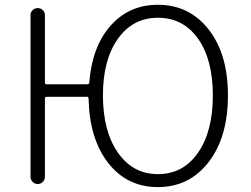

<svg xmlns="http://www.w3.org/2000/svg" viewBox="-20 -762 1040 795"><path d="M633.8 -41Q738.3 -41 799.8 -129.4Q861.3 -217.8 861.3 -367.2Q861.3 -515.6 799.8 -602.1Q738.3 -688.5 633.8 -688.5Q530.3 -688.5 468.3 -601.6Q406.2 -514.6 406.2 -367.2Q406.2 -218.8 468.3 -129.9Q530.3 -41 633.8 -41ZM166 -419.9Q166 -413.1 172.9 -413.1H341.8Q348.6 -413.1 349.6 -419.9Q361.3 -569.3 438 -655.8Q514.6 -742.2 633.8 -742.2Q763.7 -742.2 843.8 -640.1Q923.8 -538.1 923.8 -367.2Q923.8 -194.3 843.8 -90.8Q763.7 12.7 633.8 12.7Q506.8 12.7 428.7 -86.4Q350.6 -185.5 346.7 -353.5Q346.7 -361.3 339.8 -361.3H172.9Q166 -361.3 166 -353.5V-30.3Q166 -17.6 157.2 -8.8Q148.4 0 136.2 0Q124 0 115.2 -8.8Q106.4 -17.6 106.4 -30.3V-699.2Q106.4 -711.9 115.2 -720.2Q124 -728.5 136.2 -728.5Q148.4 -728.5 157.2 -720.2Q166 -711.9 166 -699.2Z"/></svg>

Font: Gen Jyuu Gothic Light
Style: Regular
Weight: 200
Designer: [Source Han Sans]
Ryoko NISHIZUKA  (kana & ideographs); Paul D. Hunt (Latin, Greek & Cyrillic); Wenlong ZHANG  (bopomofo
Version: Version 1.002.20150607